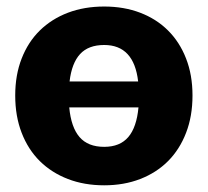

<svg xmlns="http://www.w3.org/2000/svg" viewBox="-20 -546 621 574"><path d="M187 -225Q192.5 -165.5 217.8 -136.2Q243 -107 291.5 -107Q338.5 -107 363.5 -136.2Q388.5 -165.5 394 -225ZM393 -302.5Q380.5 -411.5 291.5 -411.5Q244.5 -411.5 219.5 -384.5Q194.5 -357.5 188 -302.5ZM291.5 -526.5Q350.5 -526.5 399 -508Q447.5 -489.5 482.2 -455Q517 -420.5 536.2 -371.2Q555.5 -322 555.5 -260.5Q555.5 -198.5 536.2 -148.8Q517 -99 482.2 -64.2Q447.5 -29.5 399 -10.8Q350.5 8 291.5 8Q232 8 183.2 -10.8Q134.5 -29.5 99.2 -64.2Q64 -99 44.8 -148.8Q25.5 -198.5 25.5 -260.5Q25.5 -322 44.8 -371.2Q64 -420.5 99.2 -455Q134.5 -489.5 183.2 -508Q232 -526.5 291.5 -526.5Z"/></svg>

Font: Lato 2
Style: Regular
Weight: 900
Designer: Lukasz Dziedzic with Adam Twardoch and Botio Nikoltchev
Foundry: tyPoland Lukasz Dziedzic
Version: Version 2.015; 2015-08-06; http://www.latofonts.com/